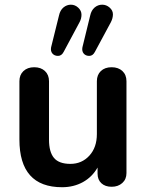

<svg xmlns="http://www.w3.org/2000/svg" viewBox="-20 -783 619 811"><path d="M514.2 -439.9V-51.8Q514.2 -25.9 496.6 -10Q479 5.9 451.7 5.9Q424.3 5.9 408.2 -9Q392.1 -23.9 392.1 -49.8V-75.2Q369.1 -35.2 330.1 -13.7Q291 7.8 242.2 7.8Q62 7.8 62 -193.8V-439.9Q62 -466.8 79.1 -482.9Q96.2 -499 124.5 -499Q152.8 -499 169.9 -482.9Q187 -466.8 187 -439.9V-192.9Q187 -141.1 208 -116Q229 -90.8 277.3 -90.8Q325.7 -90.8 357.4 -125.5Q389.2 -160.2 389.2 -216.8V-439.9Q389.2 -466.8 406 -482.9Q422.9 -499 451.4 -499Q480 -499 497.1 -482.9Q514.2 -466.8 514.2 -439.9ZM328.1 -583 360.8 -716.8Q365.7 -739.7 379.9 -751.5Q394 -763.2 411.6 -763.2Q429.2 -763.2 443.1 -751Q457 -738.8 457 -722.4Q457 -706.1 448.2 -689L380.9 -564Q372.1 -546.9 356.9 -546.9Q341.8 -546.9 333.5 -556.9Q325.2 -566.9 328.1 -583ZM195.8 -583 229 -716.8Q233.9 -739.7 248 -751.5Q262.2 -763.2 279.5 -763.2Q296.9 -763.2 310.5 -750.5Q324.2 -737.8 324.2 -720.9Q324.2 -704.1 315.9 -689L249 -564Q240.2 -546.9 225.1 -546.9Q210 -546.9 201.4 -556.9Q192.9 -566.9 195.8 -583Z"/></svg>

Font: Nunito-Bold
Style: Bold
Weight: 700
Designer: Vernon Adams
Foundry: newtypography
Version: Version 3.000